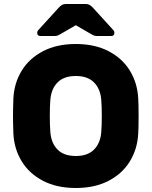

<svg xmlns="http://www.w3.org/2000/svg" viewBox="-20 -930 758 960"><path d="M671 -439Q673 -411 673 -349Q673 -288 671 -261Q667 -185 629.5 -123.5Q592 -62 523 -26Q454 10 359 10Q264 10 195 -26Q126 -62 88.5 -123.5Q51 -185 47 -261Q45 -315 45 -349Q45 -383 47 -439Q51 -515 88.5 -576.5Q126 -638 195 -674Q264 -710 359 -710Q454 -710 523 -674Q592 -638 629.5 -576.5Q667 -515 671 -439ZM359 -550Q300 -550 268.5 -518.5Q237 -487 232 -434Q229 -401 229 -351Q229 -302 232 -266Q237 -213 268.5 -181.5Q300 -150 359 -150Q418 -150 449.5 -181.5Q481 -213 486 -266Q489 -302 489 -351Q489 -401 486 -434Q481 -487 449.5 -518.5Q418 -550 359 -550ZM445 -891 547 -779Q552 -774 552 -766Q552 -750 536 -750H464Q455 -750 448 -753Q441 -756 433 -761L359 -804L285 -761Q277 -756 270 -753Q263 -750 254 -750H182Q166 -750 166 -766Q166 -774 171 -779L273 -891Q283 -902 291 -906Q299 -910 310 -910H408Q419 -910 427 -906Q435 -902 445 -891Z"/></svg>

Font: Rubik
Style: Regular
Weight: 700
Designer: Hubert & Fischer
Foundry: Hubert & Fischer
Version: Version 1.100